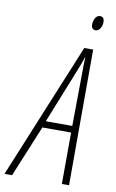

<svg xmlns="http://www.w3.org/2000/svg" viewBox="-165 -947 605 999"><g transform="rotate(10 137.5 -447.5)"><path d="M269 -818C292 -818 303 -846 303 -867C303 -886 295 -895 281 -895C258 -895 247 -867 247 -845C247 -828 255 -818 269 -818ZM-67 0H-27L85 -272H237L236 0H274L275 -717H228ZM97 -307 212 -594C225 -626 234 -650 240 -669H242C240 -650 240 -624 240 -595L237 -307Z"/></g></svg>

Font: Noto Sans ExtraCondensed ExtraLight
Style: Italic
Weight: 200
Width: 2
Italic angle: -12°
Designer: Monotype Design Team
Foundry: Monotype Imaging Inc.
Version: Version 2.013